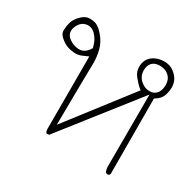

<svg xmlns="http://www.w3.org/2000/svg" viewBox="-110 -403 720 706"><g transform="rotate(30 250.0 -50.0)"><path d="M103.5 -164.1Q102.1 -164.1 100.1 -164.1Q78.1 -166 60.1 -179.2Q44.4 -190.9 44.4 -208.5Q44.4 -216.3 47.4 -223.6Q57.6 -250.5 79.6 -255.9Q84.5 -257.3 87.6 -257.3Q90.8 -257.3 92.8 -256.8Q112.8 -255.9 129.4 -232.4Q139.6 -217.8 144.5 -198.7L146 -192.9Q141.1 -185.1 138.7 -182.1Q124 -164.1 103.5 -164.1ZM406.7 -160.2Q401.4 -160.2 395 -161.1Q388.7 -162.1 380.9 -166Q372.1 -170.4 364.3 -177.7Q348.6 -193.8 348.6 -215.8Q348.6 -237.3 360.4 -249.5Q371.6 -260.7 392.6 -260.7Q417 -260.7 432.6 -245.1Q445.8 -231.9 445.8 -209.5Q445.8 -184.1 432.6 -170.9Q421.9 -160.2 406.7 -160.2ZM469.7 -212.4Q469.7 -219.7 468.3 -226.6Q465.3 -245.6 448.7 -261.7Q432.1 -277.8 413.6 -280.8Q406.2 -282.2 396.5 -282.2Q386.7 -282.2 374 -278.8Q354.5 -273.4 341.8 -259.8Q329.1 -246.1 327.6 -223.6Q327.6 -221.2 327.6 -218.8Q327.6 -199.7 339.4 -183.6Q355.5 -163.6 365.7 -154.8L375.5 -146.5L171.9 117.2Q174.3 -111.8 175.3 -142.6Q175.3 -145.5 175.3 -148.4Q175.3 -174.3 168.2 -201.7Q161.1 -229 139.6 -253.4Q119.1 -276.9 101.1 -279.8Q92.3 -281.7 84 -281.7Q75.7 -281.7 69.8 -279.8Q56.2 -275.4 42.7 -260.3Q29.3 -245.1 25.4 -231.9Q21 -217.3 20 -198.2Q20 -197.3 20 -196.3Q20 -182.6 30.8 -172.4Q45.4 -158.7 59.1 -152.6Q72.8 -146.5 92.8 -144.5Q96.2 -144 99.6 -144Q114.7 -144 131.3 -151.9L149.9 -160.2V143.6V144Q149.9 144.5 149.9 146.2Q149.9 147.9 150.1 150.6Q150.4 153.3 150.9 155.3Q151.4 157.2 151.9 158.7Q152.8 161.6 154.1 162.8Q155.3 164.1 158.7 164.1Q162.1 164.1 166 163.1L411.6 -149.4V-111.3Q411.6 132.8 411.1 153.3Q411.1 154.3 411.1 157.7Q411.1 161.1 412.4 167.2Q413.6 173.3 416 178.7L422.4 182.1Q427.7 182.1 431.2 180.2L434.1 173.8L433.1 -145L439 -148.9Q459.5 -161.6 465.3 -183.1Q469.7 -198.7 469.7 -212.4Z"/></g></svg>

Font: NaikaiFont
Style: ExtraLight
Weight: 200
Version: Version 1.89